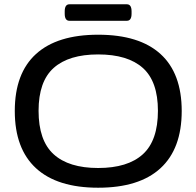

<svg xmlns="http://www.w3.org/2000/svg" viewBox="-20 -869 917 896"><path d="M438 7Q247 7 148 -84Q49 -175 49 -351Q49 -527 148 -617Q247 -707 438 -707Q630 -707 729 -617Q828 -527 828 -351Q828 -175 729 -84Q630 7 438 7ZM438 -85Q576 -85 646.5 -149Q717 -213 717 -352Q717 -489 646.5 -552Q576 -615 438 -615Q301 -615 230.5 -552Q160 -489 160 -352Q160 -213 230.5 -149Q301 -85 438 -85ZM304 -772Q282 -772 282 -805V-816Q282 -849 304 -849H572Q594 -849 594 -816V-805Q594 -772 572 -772Z"/></svg>

Font: Asap Expanded Medium
Style: Regular
Weight: 500
Width: 7
Designer: Pablo Cosgaya
Foundry: Omnibus-Type
Version: Version 3.001